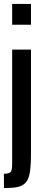

<svg xmlns="http://www.w3.org/2000/svg" viewBox="-29 -763 212 979"><path d="M33 -637V-743H129V-637ZM-9 196V123Q12 123 20.5 117.5Q29 112 31 100.5Q33 89 33 70V-510H129V16Q129 78 123.5 114Q118 150 102.5 167.5Q87 185 60.5 190.5Q34 196 -9 196Z"/></svg>

Font: Saira UltraCondensed
Style: Bold
Weight: 700
Width: 1
Designer: Hector Gatti with collaboration of the Omnibus-Type team
Foundry: Omnibus-Type
Version: Version 1.101